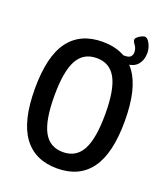

<svg xmlns="http://www.w3.org/2000/svg" viewBox="-148 -910 879 1018"><g transform="rotate(20 292.0 -401.0)"><path d="M293 7Q168 7 103.5 -81Q39 -169 39 -351Q39 -534 103.5 -620.5Q168 -707 293 -707Q418 -707 482 -620.5Q546 -534 546 -351Q546 -169 482 -81Q418 7 293 7ZM293 -85Q367 -85 401.5 -149Q436 -213 436 -351Q436 -488 401.5 -551.5Q367 -615 293 -615Q218 -615 183.5 -551.5Q149 -488 149 -351Q149 -213 183.5 -149Q218 -85 293 -85ZM406 -637V-677H426Q452 -677 460.5 -687.5Q469 -698 469 -711Q469 -733 457 -749Q445 -765 445 -774Q445 -782 454 -790Q463 -798 474.5 -803.5Q486 -809 493 -809Q504 -809 514 -796Q524 -783 529.5 -765.5Q535 -748 535 -733Q535 -691 511.5 -664Q488 -637 426 -637Z"/></g></svg>

Font: Asap Condensed Medium
Style: Regular
Weight: 500
Width: 3
Designer: Pablo Cosgaya
Foundry: Omnibus-Type
Version: Version 3.001; ttfautohint (v1.8.4.7-5d5b)